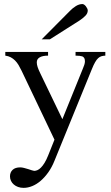

<svg xmlns="http://www.w3.org/2000/svg" viewBox="-20 -701 540 938"><path d="M183.6 -508.8 322.3 -648.4Q335 -661.6 350.8 -671.4Q366.7 -681.2 382.8 -681.2Q386.7 -681.2 391.1 -678.2Q395.5 -675.3 399.4 -670.4Q403.3 -665.5 406 -659.9Q408.7 -654.3 408.7 -649.4Q408.7 -635.3 396.2 -623Q383.8 -610.8 368.2 -600.6L223.6 -508.8ZM494.6 -429.2Q483.9 -428.7 475.6 -426.3Q467.3 -423.8 459.7 -417Q452.1 -410.2 444.6 -397Q437 -383.8 428.2 -361.8L246.1 84.5Q233.4 116.2 216.1 140.6Q198.7 165 179 182.1Q159.2 199.2 137.7 208Q116.2 216.8 95.2 216.8Q80.6 216.8 68.4 212.4Q56.2 208 47.4 200.4Q38.6 192.9 33.7 182.6Q28.8 172.4 28.8 160.6Q28.8 141.1 41.5 128.9Q54.2 116.7 79.1 116.7Q86.9 116.7 97.4 119.4Q107.9 122.1 117.9 125.2Q127.9 128.4 136 131.1Q144 133.8 147 133.8Q154.8 133.8 163.1 130.1Q171.4 126.5 179.9 117.9Q188.5 109.4 197.3 95.2Q206.1 81.1 214.8 59.6L246.1 -18.6L85.4 -355.5Q78.1 -370.6 70.6 -383.3Q63 -396 53.5 -405.5Q43.9 -415 32.5 -421.1Q21 -427.2 5.9 -429.2V-447.3H214.8V-429.2Q188.5 -429.2 174.1 -420.9Q159.7 -412.6 159.7 -396.5Q159.7 -386.2 163.8 -373.5Q168 -360.8 176.3 -343.8L284.7 -118.7L384.8 -365.7Q388.7 -374.5 391.8 -384Q395 -393.6 395 -401.9Q395 -412.6 390.6 -418.5Q389.2 -420.4 387.2 -422.4Q385.3 -424.3 380.9 -425.8Q376.5 -427.2 368.9 -428.2Q361.3 -429.2 349.1 -429.2V-447.3H494.6Z"/></svg>

Font: Tai Heritage Pro
Style: Regular
Weight: 400
Designer: Faah Baccam, Walt Agee, Victor Gaultney, Annie Olsen
Foundry: SIL International
Version: Version 2.600